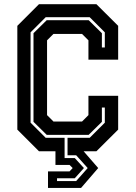

<svg xmlns="http://www.w3.org/2000/svg" viewBox="-20 -720 646 914"><path d="M208.5 174.5V96H311L326 80L311 65H244V0H165.5L62.5 -103V-597L165.5 -700H439L542.5 -597V-436H401V-528L370.5 -558.5H234.5L204 -528V-172L234.5 -141.5H370.5L401 -172V-264H542.5V-103L439 0H378L447.5 80L366 174.5ZM251.5 142H342.5L397.5 80L342.5 19H301.5V-64H407L479 -136V-208H465V-140L402 -78H202.5L139.5 -140V-562L202.5 -624H402L465 -562V-494H479V-566L407 -638H197.5L125.5 -566V-136L197.5 -64H287.5V32.5H336L379.5 80L336 128.5H251.5Z"/></svg>

Font: Tourney
Style: Bold
Weight: 700
Designer: Tyler Finck
Foundry: Etcetera Type Co
Version: Version 1.015